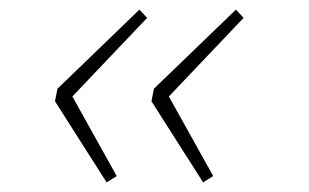

<svg xmlns="http://www.w3.org/2000/svg" viewBox="-20 -449 640 398"><path d="M201 -71 94 -239 99 -265 269 -429 285 -412 130 -249 222 -84ZM401 -71 294 -239 299 -265 469 -429 485 -412 330 -249 422 -84Z"/></svg>

Font: TypoPRO Source Code Pro
Style: Italic
Weight: 200
Italic angle: -11°
Monospace: yes
Designer: Paul D. Hunt, Teo Tuominen
Foundry: Adobe Systems Incorporated
Version: Version 1.030;PS 1.0;hotconv 1.0.84;makeotf.lib2.5.63406